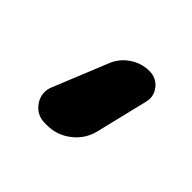

<svg xmlns="http://www.w3.org/2000/svg" viewBox="-81 -306 499 499"><g transform="rotate(45 169.0 -56.0)"><path d="M236.3 4.9Q227.5 42 198.2 64.9Q168.9 87.9 131.8 87.9H124Q93.8 87.9 76.2 62.5Q66.4 47.9 66.4 31.2Q66.4 20.5 71.3 8.8L131.8 -139.6Q142.6 -167 167 -183.6Q191.4 -200.2 220.7 -200.2Q246.1 -200.2 261.7 -180.7Q272.5 -167 272.5 -150.4Q272.5 -143.6 270.5 -136.7Z"/></g></svg>

Font: Gen Jyuu GothicX Bold
Style: Bold
Weight: 700
Designer: Ryoko NISHIZUKA (kana &amp; ideographs); Paul D. Hunt (Latin, Greek &amp; Cyrillic); Wenlong ZHANG (bopomofo); Sandoll C
Version: Version 1.058.20140828